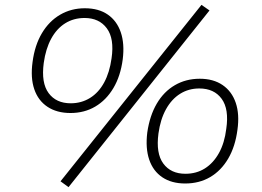

<svg xmlns="http://www.w3.org/2000/svg" viewBox="-20 -747 1076 790"><path d="M262 23 229 -1 809 -727 842 -704ZM270 -282Q214 -282 175.5 -307.5Q137 -333 121 -380Q105 -427 114 -492Q123 -561 152.5 -610.5Q182 -660 227.5 -686.5Q273 -713 329 -713Q386 -713 423.5 -687Q461 -661 477 -614Q493 -567 485 -503Q476 -434 446.5 -384.5Q417 -335 372 -308.5Q327 -282 270 -282ZM271 -322Q315 -322 350.5 -344Q386 -366 408.5 -407.5Q431 -449 439 -507Q451 -588 419.5 -630.5Q388 -673 328 -673Q283 -673 248 -651Q213 -629 190.5 -587.5Q168 -546 160 -488Q149 -406 180 -364Q211 -322 271 -322ZM742 8Q686 8 648 -17.5Q610 -43 594 -90Q578 -137 586 -202Q596 -271 625 -320.5Q654 -370 699.5 -396.5Q745 -423 802 -423Q858 -423 896 -397Q934 -371 950 -324Q966 -277 957 -213Q948 -144 919 -94.5Q890 -45 845 -18.5Q800 8 742 8ZM743 -32Q788 -32 823 -54Q858 -76 881 -117.5Q904 -159 911 -217Q923 -298 892 -340.5Q861 -383 800 -383Q756 -383 721 -361Q686 -339 663 -297.5Q640 -256 632 -198Q621 -116 652 -74Q683 -32 743 -32Z"/></svg>

Font: Nunito Sans 10pt SemiExpanded ExtraLight
Style: Italic
Weight: 250
Width: 6
Italic angle: -9°
Designer: Vernon Adams
Foundry: Vernon Adams
Version: Version 3.101;gftools[0.9.27]